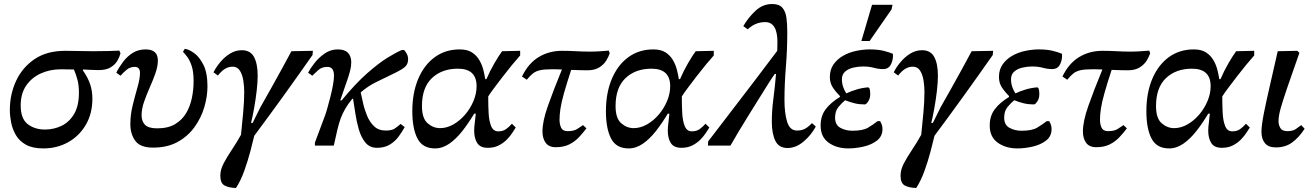

<svg xmlns="http://www.w3.org/2000/svg" viewBox="-20 -725 6542 956"><path d="M196 14Q142 14 109 -4.5Q76 -23 59 -52.5Q42 -82 35.5 -115Q29 -148 29 -177Q29 -255 60 -322Q91 -389 152 -430.5Q213 -472 305 -472Q333 -472 372.5 -471Q412 -470 444 -470Q494 -470 522.5 -471Q551 -472 574 -473L580 -460Q576 -443 565 -423.5Q554 -404 531.5 -390Q509 -376 471 -376Q455 -376 435 -377Q415 -378 393 -379V-374Q417 -340 428.5 -306.5Q440 -273 440 -233Q440 -160 407.5 -104Q375 -48 319.5 -17Q264 14 196 14ZM348 -379Q329 -379 312 -379.5Q295 -380 284 -380Q229 -380 183.5 -359.5Q138 -339 110.5 -299Q83 -259 83 -200Q83 -134 118 -107Q153 -80 204 -80Q248 -80 286.5 -98.5Q325 -117 349 -157.5Q373 -198 373 -264Q373 -301 365.5 -328.5Q358 -356 348 -379Z M742 10Q678 10 653.5 -24Q629 -58 629 -106Q629 -154 641 -202Q653 -250 665 -292Q677 -334 677 -362Q677 -392 651 -392Q628 -392 611 -378Q594 -364 580 -348L559 -363Q573 -391 593.5 -418Q614 -445 641.5 -462Q669 -479 705 -479Q766 -479 766 -424Q766 -394 753.5 -359Q741 -324 725 -288Q709 -252 697 -217Q685 -182 685 -151Q685 -121 702 -103.5Q719 -86 763 -86Q817 -86 852 -107Q887 -128 907 -162Q927 -196 935.5 -237.5Q944 -279 944 -321Q944 -369 934 -398Q924 -427 911.5 -443Q899 -459 891 -467L900 -482Q919 -480 945.5 -461.5Q972 -443 992.5 -403Q1013 -363 1013 -295Q1013 -244 997 -190.5Q981 -137 948 -91.5Q915 -46 864 -18Q813 10 742 10Z M1155 211Q1119 210 1098 198.5Q1077 187 1077 150Q1077 120 1093.5 88.5Q1110 57 1133.5 22Q1157 -13 1180 -54Q1186 -111 1191 -166.5Q1196 -222 1196 -267Q1196 -295 1191.5 -324Q1187 -353 1174.5 -373Q1162 -393 1138 -393Q1119 -393 1101.5 -383Q1084 -373 1065 -349L1043 -365Q1056 -391 1077.5 -416.5Q1099 -442 1126 -458.5Q1153 -475 1184 -475Q1227 -475 1245 -441Q1263 -407 1263 -348Q1263 -315 1258 -272.5Q1253 -230 1245.5 -187.5Q1238 -145 1230 -113H1238L1276 -190Q1303 -237 1331 -287.5Q1359 -338 1385 -385Q1411 -432 1431 -470L1538 -472L1536 -451Q1466 -351 1394 -251Q1322 -151 1246 -49Q1239 -19 1226.5 28.5Q1214 76 1196.5 125Q1179 174 1155 211Z M1642 0H1548V-15L1594 -138Q1601 -155 1609 -183Q1617 -211 1625 -242.5Q1633 -274 1638 -302Q1643 -330 1643 -348Q1643 -392 1610 -392Q1582 -392 1564 -375.5Q1546 -359 1535 -348L1514 -363Q1525 -384 1546 -411Q1567 -438 1596.5 -458.5Q1626 -479 1662 -479Q1697 -479 1713 -461.5Q1729 -444 1729 -415Q1729 -395 1723 -371.5Q1717 -348 1704.5 -313Q1692 -278 1674 -225H1681Q1750 -309 1808 -360Q1866 -411 1910 -438Q1954 -465 1981 -476H1992Q1999 -469 2005.5 -457Q2012 -445 2012 -430Q2012 -406 1997 -392.5Q1982 -379 1945 -361Q1889 -334 1850.5 -315Q1812 -296 1776 -265Q1781 -243 1788 -211Q1795 -179 1808 -148Q1821 -117 1843 -96Q1865 -75 1901 -75Q1931 -75 1945.5 -85Q1960 -95 1975 -108L1995 -92Q1982 -68 1964 -44Q1946 -20 1920 -4.5Q1894 11 1857 11Q1821 11 1799.5 -15Q1778 -41 1766.5 -81Q1755 -121 1749 -162.5Q1743 -204 1738 -233H1734Q1712 -206 1698.5 -182.5Q1685 -159 1676 -134.5Q1667 -110 1659.5 -77.5Q1652 -45 1642 0Z M2146 14Q2084 14 2058.5 -35.5Q2033 -85 2033 -171Q2033 -263 2062.5 -332.5Q2092 -402 2145 -440.5Q2198 -479 2269 -479Q2307 -479 2330 -464Q2353 -449 2366.5 -426Q2380 -403 2386.5 -377.5Q2393 -352 2396 -331H2402Q2420 -373 2442.5 -411.5Q2465 -450 2480 -470L2570 -472V-449Q2552 -429 2529 -401Q2506 -373 2483 -343Q2460 -313 2440.5 -287Q2421 -261 2411 -245V-244Q2411 -241 2411 -233Q2411 -199 2413 -161Q2415 -123 2425.5 -97Q2436 -71 2461 -71Q2484 -71 2499.5 -82Q2515 -93 2529 -109L2548 -90Q2542 -81 2531.5 -64.5Q2521 -48 2504 -30.5Q2487 -13 2463.5 -1Q2440 11 2409 11Q2371 11 2356 -13Q2341 -37 2341 -74Q2341 -92 2344 -113Q2347 -134 2349 -159H2341Q2313 -112 2282 -72.5Q2251 -33 2217 -9.5Q2183 14 2146 14ZM2171 -87Q2205 -87 2237.5 -105.5Q2270 -124 2296 -154.5Q2322 -185 2337.5 -222Q2353 -259 2353 -296Q2353 -383 2260 -383Q2180 -383 2130.5 -336Q2081 -289 2081 -197Q2081 -136 2109 -111.5Q2137 -87 2171 -87Z M2747 8Q2713 8 2697 -14Q2681 -36 2681 -70Q2681 -121 2708 -197.5Q2735 -274 2778 -379Q2760 -380 2745.5 -380Q2731 -380 2724 -380Q2690 -380 2669.5 -375.5Q2649 -371 2634.5 -360Q2620 -349 2603 -328L2579 -344Q2611 -410 2662.5 -441Q2714 -472 2778 -472Q2814 -472 2849 -470Q2884 -468 2915 -468Q2941 -468 2964.5 -469.5Q2988 -471 3011 -473L3016 -460Q3011 -444 2999 -424Q2987 -404 2964 -389.5Q2941 -375 2905 -375Q2892 -375 2870 -375.5Q2848 -376 2824 -377Q2801 -307 2788 -260.5Q2775 -214 2770.5 -183.5Q2766 -153 2766 -129Q2766 -106 2774 -89Q2782 -72 2806 -72Q2837 -72 2853.5 -82.5Q2870 -93 2883 -102L2900 -86Q2882 -62 2861.5 -40.5Q2841 -19 2813.5 -5.5Q2786 8 2747 8Z M3110 14Q3048 14 3022.5 -35.5Q2997 -85 2997 -171Q2997 -263 3026.5 -332.5Q3056 -402 3109 -440.5Q3162 -479 3233 -479Q3271 -479 3294 -464Q3317 -449 3330.5 -426Q3344 -403 3350.5 -377.5Q3357 -352 3360 -331H3366Q3384 -373 3406.5 -411.5Q3429 -450 3444 -470L3534 -472V-449Q3516 -429 3493 -401Q3470 -373 3447 -343Q3424 -313 3404.5 -287Q3385 -261 3375 -245V-244Q3375 -241 3375 -233Q3375 -199 3377 -161Q3379 -123 3389.5 -97Q3400 -71 3425 -71Q3448 -71 3463.5 -82Q3479 -93 3493 -109L3512 -90Q3506 -81 3495.5 -64.5Q3485 -48 3468 -30.5Q3451 -13 3427.5 -1Q3404 11 3373 11Q3335 11 3320 -13Q3305 -37 3305 -74Q3305 -92 3308 -113Q3311 -134 3313 -159H3305Q3277 -112 3246 -72.5Q3215 -33 3181 -9.5Q3147 14 3110 14ZM3135 -87Q3169 -87 3201.5 -105.5Q3234 -124 3260 -154.5Q3286 -185 3301.5 -222Q3317 -259 3317 -296Q3317 -383 3224 -383Q3144 -383 3094.5 -336Q3045 -289 3045 -197Q3045 -136 3073 -111.5Q3101 -87 3135 -87Z M3901 12Q3858 12 3840.5 -24Q3823 -60 3823 -119Q3823 -174 3830.5 -230.5Q3838 -287 3844 -357H3838Q3828 -344 3808.5 -313Q3789 -282 3763.5 -241Q3738 -200 3710.5 -156Q3683 -112 3658.5 -71Q3634 -30 3617 0H3505L3506 -21Q3560 -91 3619.5 -169Q3679 -247 3738.5 -324.5Q3798 -402 3850 -472Q3851 -494 3851 -515Q3851 -615 3790 -615Q3741 -615 3703 -579L3681 -595Q3706 -638 3742 -671.5Q3778 -705 3825 -705Q3860 -705 3876 -686Q3892 -667 3896 -635Q3900 -603 3900 -565Q3900 -478 3893 -392Q3886 -306 3886 -227Q3886 -161 3899.5 -118Q3913 -75 3948 -75Q3972 -75 3988.5 -84Q4005 -93 4023 -112L4042 -95Q4019 -52 3981 -20Q3943 12 3901 12Z M4204 14Q4146 14 4106 -14.5Q4066 -43 4066 -100Q4066 -148 4091.5 -181.5Q4117 -215 4162 -242V-247Q4139 -270 4125.5 -291.5Q4112 -313 4112 -342Q4112 -378 4130 -404Q4148 -430 4177.5 -447Q4207 -464 4242.5 -471.5Q4278 -479 4311 -479Q4351 -479 4379.5 -472Q4408 -465 4426 -457V-440Q4424 -417 4413 -399Q4402 -381 4377 -381Q4354 -381 4330.5 -387.5Q4307 -394 4277 -394Q4254 -394 4229.5 -388.5Q4205 -383 4188.5 -369Q4172 -355 4172 -330Q4172 -310 4178.5 -291.5Q4185 -273 4194 -260Q4217 -271 4245.5 -279.5Q4274 -288 4302 -290Q4313 -290 4313 -256Q4313 -235 4303 -220Q4293 -205 4286 -205Q4259 -205 4236 -210.5Q4213 -216 4188 -226Q4171 -212 4154.5 -192Q4138 -172 4138 -139Q4138 -103 4164.5 -88.5Q4191 -74 4224 -74Q4276 -74 4301.5 -89Q4327 -104 4350 -122H4362Q4374 -103 4374 -83Q4374 -46 4346.5 -25Q4319 -4 4279.5 5Q4240 14 4204 14ZM4310 -521H4269L4322 -701H4424L4419 -678Z M4542 211Q4506 210 4485 198.5Q4464 187 4464 150Q4464 120 4480.5 88.5Q4497 57 4520.5 22Q4544 -13 4567 -54Q4573 -111 4578 -166.5Q4583 -222 4583 -267Q4583 -295 4578.5 -324Q4574 -353 4561.5 -373Q4549 -393 4525 -393Q4506 -393 4488.5 -383Q4471 -373 4452 -349L4430 -365Q4443 -391 4464.5 -416.5Q4486 -442 4513 -458.5Q4540 -475 4571 -475Q4614 -475 4632 -441Q4650 -407 4650 -348Q4650 -315 4645 -272.5Q4640 -230 4632.5 -187.5Q4625 -145 4617 -113H4625L4663 -190Q4690 -237 4718 -287.5Q4746 -338 4772 -385Q4798 -432 4818 -470L4925 -472L4923 -451Q4853 -351 4781 -251Q4709 -151 4633 -49Q4626 -19 4613.5 28.5Q4601 76 4583.5 125Q4566 174 4542 211Z M5046 14Q4988 14 4948 -14.5Q4908 -43 4908 -100Q4908 -148 4933.5 -181.5Q4959 -215 5004 -242V-247Q4981 -270 4967.5 -291.5Q4954 -313 4954 -342Q4954 -378 4972 -404Q4990 -430 5019.5 -447Q5049 -464 5084.5 -471.5Q5120 -479 5153 -479Q5193 -479 5221.5 -472Q5250 -465 5268 -457V-440Q5266 -417 5255 -399Q5244 -381 5219 -381Q5196 -381 5172.5 -387.5Q5149 -394 5119 -394Q5096 -394 5071.5 -388.5Q5047 -383 5030.5 -369Q5014 -355 5014 -330Q5014 -310 5020.5 -291.5Q5027 -273 5036 -260Q5059 -271 5087.5 -279.5Q5116 -288 5144 -290Q5155 -290 5155 -256Q5155 -235 5145 -220Q5135 -205 5128 -205Q5101 -205 5078 -210.5Q5055 -216 5030 -226Q5013 -212 4996.5 -192Q4980 -172 4980 -139Q4980 -103 5006.5 -88.5Q5033 -74 5066 -74Q5118 -74 5143.5 -89Q5169 -104 5192 -122H5204Q5216 -103 5216 -83Q5216 -46 5188.5 -25Q5161 -4 5121.5 5Q5082 14 5046 14Z M5438 8Q5404 8 5388 -14Q5372 -36 5372 -70Q5372 -121 5399 -197.5Q5426 -274 5469 -379Q5451 -380 5436.5 -380Q5422 -380 5415 -380Q5381 -380 5360.5 -375.5Q5340 -371 5325.5 -360Q5311 -349 5294 -328L5270 -344Q5302 -410 5353.5 -441Q5405 -472 5469 -472Q5505 -472 5540 -470Q5575 -468 5606 -468Q5632 -468 5655.5 -469.5Q5679 -471 5702 -473L5707 -460Q5702 -444 5690 -424Q5678 -404 5655 -389.5Q5632 -375 5596 -375Q5583 -375 5561 -375.5Q5539 -376 5515 -377Q5492 -307 5479 -260.5Q5466 -214 5461.5 -183.5Q5457 -153 5457 -129Q5457 -106 5465 -89Q5473 -72 5497 -72Q5528 -72 5544.5 -82.5Q5561 -93 5574 -102L5591 -86Q5573 -62 5552.5 -40.5Q5532 -19 5504.5 -5.5Q5477 8 5438 8Z M5801 14Q5739 14 5713.5 -35.5Q5688 -85 5688 -171Q5688 -263 5717.5 -332.5Q5747 -402 5800 -440.5Q5853 -479 5924 -479Q5962 -479 5985 -464Q6008 -449 6021.5 -426Q6035 -403 6041.5 -377.5Q6048 -352 6051 -331H6057Q6075 -373 6097.5 -411.5Q6120 -450 6135 -470L6225 -472V-449Q6207 -429 6184 -401Q6161 -373 6138 -343Q6115 -313 6095.5 -287Q6076 -261 6066 -245V-244Q6066 -241 6066 -233Q6066 -199 6068 -161Q6070 -123 6080.5 -97Q6091 -71 6116 -71Q6139 -71 6154.5 -82Q6170 -93 6184 -109L6203 -90Q6197 -81 6186.5 -64.5Q6176 -48 6159 -30.5Q6142 -13 6118.5 -1Q6095 11 6064 11Q6026 11 6011 -13Q5996 -37 5996 -74Q5996 -92 5999 -113Q6002 -134 6004 -159H5996Q5968 -112 5937 -72.5Q5906 -33 5872 -9.5Q5838 14 5801 14ZM5826 -87Q5860 -87 5892.5 -105.5Q5925 -124 5951 -154.5Q5977 -185 5992.5 -222Q6008 -259 6008 -296Q6008 -383 5915 -383Q5835 -383 5785.5 -336Q5736 -289 5736 -197Q5736 -136 5764 -111.5Q5792 -87 5826 -87Z M6333 9Q6295 9 6278 -12.5Q6261 -34 6261 -68Q6261 -101 6273.5 -163.5Q6286 -226 6304.5 -305.5Q6323 -385 6342 -470L6439 -472L6450 -462Q6413 -357 6390.5 -291.5Q6368 -226 6357 -187Q6346 -148 6346 -122Q6346 -103 6355 -87.5Q6364 -72 6390 -72Q6417 -72 6431.5 -82Q6446 -92 6459 -102L6476 -84Q6449 -42 6415 -16.5Q6381 9 6333 9Z"/></svg>

Font: STIX Two Text Medium
Style: Italic
Weight: 500
Italic angle: -12°
Designer: Ross Mills, John Hudson & Paul Hanslow, Tiro Typeworks Ltd; with prior portions MicroPress Inc. and Coen Hoffman, Elsevi
Foundry: Tiro Typeworks Ltd
Version: Version 2.13 b171